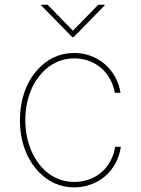

<svg xmlns="http://www.w3.org/2000/svg" viewBox="-20 -777 593 808"><path d="M63.9 -271.3Q63.9 -306.5 70.3 -341.3Q76.7 -376.1 90 -408Q103.3 -440 124.5 -467.7Q145.6 -495.4 174.7 -516.7Q226.6 -554 292.6 -554Q329.5 -554 362.2 -541.7Q394.9 -529.5 420.6 -507.5Q446.4 -485.4 463.8 -454.5Q481.2 -423.7 487.2 -386.4H463.1Q457.4 -418.7 442.5 -445.3Q427.6 -471.9 405.2 -491.1Q382.8 -510.3 354.2 -520.8Q325.6 -531.2 292.6 -531.2Q234 -531.2 187.5 -497.5Q164.1 -480.5 145.4 -457Q126.8 -433.6 113.6 -404.7Q100.5 -375.7 93.6 -342.2Q86.6 -308.6 86.6 -271.3Q86.6 -201.7 112.9 -139.9Q126.1 -110.4 144.4 -86.6Q162.6 -62.9 185.5 -46.2Q208.5 -29.5 235.4 -20.4Q262.4 -11.4 292.6 -11.4Q326.3 -11.4 355.5 -22Q384.6 -32.7 407.1 -52.2Q429.7 -71.7 444.6 -98.9Q459.5 -126.1 464.5 -159.1H488.6Q483 -120.4 465.6 -89Q448.2 -57.5 422.1 -35.2Q396 -12.8 362.7 -0.7Q329.5 11.4 292.6 11.4Q226.9 11.4 175.1 -25.9Q149.1 -44.7 128.6 -70.1Q108 -95.5 93.6 -126.6Q79.2 -157.7 71.6 -194.1Q63.9 -230.5 63.9 -271.3ZM180.4 -757.1 286.9 -647.7 393.5 -757.1H420.5V-754.3L289.8 -620.7H284.1L153.4 -754.3V-757.1Z"/></svg>

Font: Inter P Thin
Style: Regular
Weight: 100
Designer: Rasmus Andersson
Foundry: rsms
Version: Version 3.018;git-588b23468